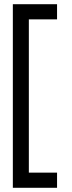

<svg xmlns="http://www.w3.org/2000/svg" viewBox="-20 -769 340 912"><path d="M251 -749H41V123H251V51H117V-677H251Z"/></svg>

Font: TitilliumText22L
Style: 400 wt
Weight: 400
Designer: Campivisivi
Foundry: Campivisivi
Version: 1.000